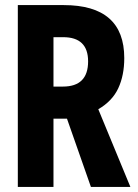

<svg xmlns="http://www.w3.org/2000/svg" viewBox="-20 -734 540 754"><path d="M190 -588H228Q326 -588 326 -493Q326 -394 227 -394H190ZM190 0V-268H243L337 0H492L366 -305Q421 -337 444.5 -387.5Q468 -438 468 -506Q468 -714 230 -714H50V0Z"/></svg>

Font: Noto Sans Mono UI Condensed ExtraBold
Style: Regular
Weight: 800
Width: 3
Designer: Monotype Design team
Foundry: Monotype Imaging Inc.
Version: 1.000